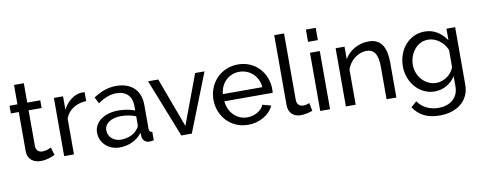

<svg xmlns="http://www.w3.org/2000/svg" viewBox="-75 -1101 4243 1696"><g transform="rotate(-10 2046.5 -253.5)"><path d="M320 -96C309 -89 278 -74 243 -74C212 -74 187 -90 184 -129V-453H301V-522H184V-696H96V-522H25V-453H96V-102C96 -27 150 7 214 7C270 7 320 -15 341 -26Z M699 -525C692 -526 683 -526 670 -526C603 -521 541 -473 505 -401V-522H423V0H511V-322C539 -398 611 -442 699 -445Z M920 10C1001 10 1076 -23 1123 -86L1125 -49C1129 -20 1150 4 1185 4C1198 4 1208 3 1227 0V-76C1208 -77 1199 -87 1199 -108V-321C1199 -454 1118 -531 981 -531C913 -531 845 -508 778 -463L807 -406C865 -447 920 -467 973 -467C1061 -467 1111 -415 1111 -330V-288C1071 -304 1016 -314 965 -314C836 -314 745 -248 745 -153C745 -61 821 10 920 10ZM943 -56C878 -56 829 -101 829 -160C829 -220 890 -261 978 -261C1024 -261 1068 -253 1111 -236V-159C1111 -146 1105 -133 1092 -120C1064 -81 1006 -56 943 -56Z M1568 0 1774 -522H1690L1524 -77L1359 -522H1268L1474 0Z M2074 10C2179 10 2268 -46 2302 -122L2226 -143C2205 -90 2140 -56 2077 -56C1986 -56 1909 -128 1901 -231H2334C2335 -238 2336 -250 2336 -265C2336 -405 2233 -531 2075 -531C1918 -531 1808 -408 1808 -261C1808 -113 1917 10 2074 10ZM1899 -296C1907 -395 1981 -465 2075 -465C2168 -465 2245 -396 2253 -296Z M2436 -103C2436 -34 2478 7 2546 7C2577 7 2622 -2 2651 -14L2637 -85C2620 -78 2598 -73 2583 -73C2546 -73 2524 -96 2524 -135V-730H2436Z M2808 0V-522H2720V0ZM2808 -620V-730H2720V-620Z M3403 -312C3403 -437 3367 -531 3247 -531C3155 -531 3071 -483 3030 -410V-522H2950V0H3038V-315C3062 -394 3140 -452 3212 -452C3281 -452 3315 -404 3315 -292V0H3403Z M3748 6C3823 6 3893 -33 3934 -98V-6C3934 102 3852 155 3756 155C3680 155 3611 124 3570 63L3519 108C3568 180 3637 223 3756 223C3903 223 4022 142 4022 -6V-522H3944V-418C3900 -483 3837 -531 3749 -531C3605 -531 3507 -408 3507 -260C3507 -121 3606 6 3748 6ZM3775 -66C3675 -66 3596 -154 3596 -258C3596 -355 3661 -455 3767 -455C3837 -455 3905 -404 3934 -333V-183C3921 -124 3849 -66 3775 -66Z"/></g></svg>

Font: Raleway Med
Style: Regular
Weight: 500
Designer: Matt McInerney, Pablo Impallari, Rodrigo Fuenzalida
Foundry: Matt McInerney, Pablo Impallari, Rodrigo Fuenzalida
Version: Version 3.00 July 28, 2015